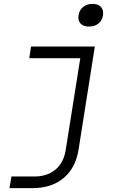

<svg xmlns="http://www.w3.org/2000/svg" viewBox="-20 -790 640 990"><path d="M29 180 39 120H158Q224 120 266.5 84Q309 48 319 -18L394 -490H131L140 -550H469L385 -18Q370 76 308 128Q246 180 148 180ZM439 -653Q410 -653 395.5 -668.5Q381 -684 385 -711Q389 -738 408.5 -754Q428 -770 457 -770Q486 -770 500.5 -754Q515 -738 511 -711Q507 -684 487.5 -668.5Q468 -653 439 -653Z"/></svg>

Font: JetBrains Mono NL ExtraLight
Style: Italic
Weight: 200
Italic angle: -9°
Monospace: yes
Designer: Philipp Nurullin, Konstantin Bulenkov
Foundry: JetBrains
Version: Version 2.305; ttfautohint (v1.8.4.7-5d5b)